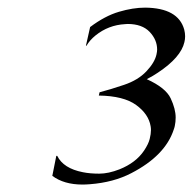

<svg xmlns="http://www.w3.org/2000/svg" viewBox="-20 -706 518 516"><path d="M201.7 -210Q151.9 -210 120.6 -233.4L131.3 -287.1H133.8Q150.4 -253.4 202.6 -243.2Q221.7 -239.3 246.6 -239.3Q271.5 -239.3 301.3 -251Q345.2 -268.6 367.2 -301.3Q378.9 -318.8 382.3 -332.5Q385.7 -346.2 385.7 -356.4Q385.7 -361.8 384.8 -366.7Q379.4 -399.4 345.9 -423.8Q312.5 -448.2 245.6 -449.2L247.6 -458Q275.9 -465.3 313.5 -478Q351.1 -490.7 373.3 -514.2Q395.5 -537.6 400.4 -559.1Q402.3 -567.4 402.3 -572.8Q402.3 -599.1 382.1 -620.4Q361.8 -641.6 322.8 -641.6Q319.3 -641.6 315.9 -641.1Q271.5 -638.7 236.8 -610.8Q221.2 -598.1 212.4 -583H210.9L222.2 -633.3Q261.7 -663.1 299.6 -674.3Q337.4 -685.5 370.1 -685.5Q459 -684.6 475.1 -626.5Q477.5 -617.2 477.5 -608.4Q477.5 -600.6 475.6 -592.8Q466.3 -551.8 404.3 -510.7Q391.6 -502 374.5 -493.2Q425.3 -470.2 438.7 -441.7Q452.1 -413.1 452.1 -390.1Q452.1 -378.4 449.7 -367.2Q448.7 -362.3 446.8 -357.4Q423.8 -287.6 333 -240.7Q285.2 -215.8 221.7 -210.9Q210.9 -210 201.7 -210Z"/></svg>

Font: Caudex
Style: Italic
Weight: 400
Italic angle: -13°
Version: Version 1.04